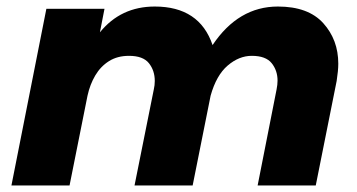

<svg xmlns="http://www.w3.org/2000/svg" viewBox="-20 -568 1094 588"><path d="M947 0H769L827 -294Q830 -309 830 -321Q830 -352 812 -374.5Q794 -397 751 -397Q712 -397 677.2 -367.2Q642.5 -337.5 625 -275L570 0H392L451 -294Q454 -307 454 -320Q454 -352 436 -374.5Q418 -397 375 -397Q339.5 -397 313.8 -380.8Q288 -364.5 271.8 -337Q255.5 -309.5 248 -275L193 0H15L122 -541H300L286 -469Q350 -548 454 -548Q591 -548 631 -430Q710 -548 831 -548Q924 -548 970 -497Q1016 -446 1016 -373Q1016 -352 1011 -320Z"/></svg>

Font: Argentum Novus
Style: Bold Italic
Weight: 700
Designer: Julieta Ulanovsky (font) & Cristiano Sobral (main changes)
Foundry: Julieta Ulanovsky (font) & Cristiano Sobral (main changes)
Version: Version 3.00;November 27, 2020;FontCreator 13.0.0.2655 64-bi